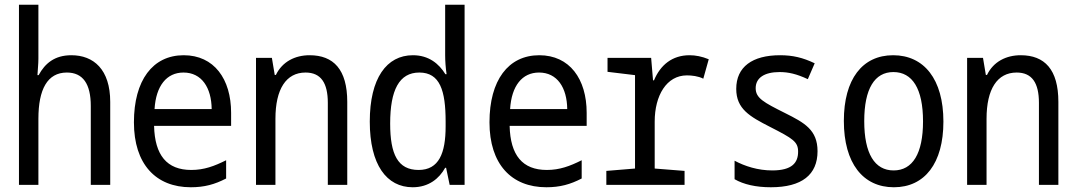

<svg xmlns="http://www.w3.org/2000/svg" viewBox="-20 -780 4540 810"><path d="M60 0H142V-279C142 -403 180 -474 262 -474C330 -474 363 -426 363 -333V0H445V-350C445 -487 375 -547 281 -547C211 -547 170 -513 143 -463H138C139 -486 142 -509 142 -532V-760H60Z M785 10C842 10 886 -2 934 -27V-104C884 -79 841 -63 787 -63C684 -63 633 -125 630 -249H955V-304C955 -447 883 -547 755 -547C624 -547 545 -441 545 -264C545 -88 637 10 785 10ZM873 -320H632C638 -418 683 -474 754 -474C831 -474 872 -410 873 -320Z M1060 0H1142V-279C1142 -404 1187 -474 1269 -474C1334 -474 1363 -430 1363 -346V0H1445V-350C1445 -487 1387 -547 1286 -547C1225 -547 1171 -520 1144 -464H1139L1127 -536H1060Z M1721 10C1789 10 1833 -27 1858 -72H1862L1877 0H1940V-760H1858V-547C1858 -523 1860 -495 1864 -467H1859C1832 -511 1789 -547 1722 -547C1611 -547 1540 -450 1540 -267C1540 -85 1611 10 1721 10ZM1746 -63C1658 -63 1626 -129 1626 -259C1626 -400 1664 -474 1749 -474C1836 -474 1860 -398 1860 -267V-247C1860 -134 1832 -63 1746 -63Z M2285 10C2342 10 2386 -2 2434 -27V-104C2384 -79 2341 -63 2287 -63C2184 -63 2133 -125 2130 -249H2455V-304C2455 -447 2383 -547 2255 -547C2124 -547 2045 -441 2045 -264C2045 -88 2137 10 2285 10ZM2373 -320H2132C2138 -418 2183 -474 2254 -474C2331 -474 2372 -410 2373 -320Z M2538 0H2868V-59L2742 -69V-267C2742 -377 2792 -462 2878 -462C2898 -462 2926 -459 2947 -448L2970 -530C2941 -542 2914 -547 2889 -547C2816 -547 2766 -506 2739 -441H2735L2727 -536H2543V-477L2659 -463V-69L2538 -59Z M3232 10C3363 10 3429 -43 3429 -142C3429 -232 3374 -262 3292 -303C3202 -348 3168 -366 3168 -408C3168 -451 3204 -476 3269 -476C3306 -476 3341 -468 3388 -446L3417 -513C3367 -537 3324 -547 3271 -547C3154 -547 3086 -498 3086 -405C3086 -320 3144 -288 3228 -245C3326 -195 3347 -182 3347 -140C3347 -94 3322 -61 3238 -61C3177 -61 3122 -79 3079 -102V-24C3117 -2 3169 10 3232 10Z M3751 10C3881 10 3960 -91 3960 -267C3960 -446 3878 -547 3748 -547C3618 -547 3540 -446 3540 -270C3540 -91 3621 10 3751 10ZM3750 -61C3670 -61 3626 -132 3626 -269C3626 -406 3670 -476 3749 -476C3829 -476 3874 -406 3874 -268C3874 -132 3830 -61 3750 -61Z M4060 0H4142V-279C4142 -404 4187 -474 4269 -474C4334 -474 4363 -430 4363 -346V0H4445V-350C4445 -487 4387 -547 4286 -547C4225 -547 4171 -520 4144 -464H4139L4127 -536H4060Z"/></svg>

Font: Noto Sans Mono ExtraCondensed
Style: Regular
Weight: 400
Width: 2
Designer: Monotype Design Team
Foundry: Monotype Imaging Inc.
Version: Version 2.014